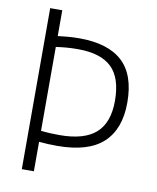

<svg xmlns="http://www.w3.org/2000/svg" viewBox="-83 -805 710 869"><g transform="rotate(10 271.5 -370.0)"><path d="M77 0V-740H132.5V-621.5Q150.5 -624 177.2 -626.2Q204 -628.5 231.5 -628.5Q362.5 -628.5 428.8 -568Q495 -507.5 495 -379Q495 -257.5 426.8 -194.5Q358.5 -131.5 215.5 -131.5Q193.5 -131.5 173.2 -132.5Q153 -133.5 132.5 -135.5V0ZM218 -181.5Q331 -181.5 384.8 -229.2Q438.5 -277 438.5 -377Q438.5 -483 388.2 -531Q338 -579 233 -579Q206 -579 181.2 -577Q156.5 -575 132.5 -571.5V-186Q153.5 -183.5 174.8 -182.5Q196 -181.5 218 -181.5Z"/></g></svg>

Font: Encode Sans Condensed Light
Style: Regular
Weight: 300
Width: 3
Designer: Multiple Designers
Foundry: Impallari Type
Version: Version 3.000; ttfautohint (v1.8.3) -l 8 -r 50 -G 200 -x 14 